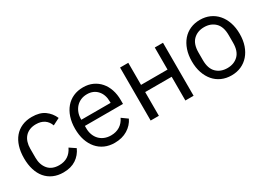

<svg xmlns="http://www.w3.org/2000/svg" viewBox="-15 -1068 2225 1619"><g transform="rotate(-30 1097.0 -258.0)"><path d="M277 12Q223 12 180 -7Q137 -26 107.5 -61Q78 -96 62.5 -146Q47 -196 47 -258Q47 -320 62.5 -370Q78 -420 107.5 -455Q137 -490 180 -509Q223 -528 277 -528Q354 -528 400.5 -494.5Q447 -461 470 -407L403 -373Q389 -413 357 -435Q325 -457 277 -457Q241 -457 214 -445.5Q187 -434 169 -413.5Q151 -393 142 -364.5Q133 -336 133 -302V-214Q133 -146 169.5 -102.5Q206 -59 277 -59Q374 -59 417 -149L475 -110Q450 -54 400.5 -21Q351 12 277 12Z M776 12Q723 12 680.5 -7Q638 -26 607.5 -61.5Q577 -97 560.5 -146.5Q544 -196 544 -258Q544 -319 560.5 -369Q577 -419 607.5 -454.5Q638 -490 680.5 -509Q723 -528 776 -528Q828 -528 869 -509Q910 -490 939 -456.5Q968 -423 983.5 -377Q999 -331 999 -276V-238H628V-214Q628 -181 638.5 -152.5Q649 -124 668.5 -103Q688 -82 716.5 -70Q745 -58 781 -58Q830 -58 866.5 -81Q903 -104 923 -147L980 -106Q955 -53 902 -20.5Q849 12 776 12ZM776 -461Q743 -461 716 -449.5Q689 -438 669.5 -417Q650 -396 639 -367.5Q628 -339 628 -305V-298H913V-309Q913 -378 875.5 -419.5Q838 -461 776 -461Z M1131 -516H1211V-301H1469V-516H1549V0H1469V-231H1211V0H1131Z M1914 12Q1862 12 1819 -7Q1776 -26 1745.5 -61.5Q1715 -97 1698 -146.5Q1681 -196 1681 -258Q1681 -319 1698 -369Q1715 -419 1745.5 -454.5Q1776 -490 1819 -509Q1862 -528 1914 -528Q1966 -528 2008.5 -509Q2051 -490 2082 -454.5Q2113 -419 2130 -369Q2147 -319 2147 -258Q2147 -196 2130 -146.5Q2113 -97 2082 -61.5Q2051 -26 2008.5 -7Q1966 12 1914 12ZM1914 -59Q1979 -59 2020 -99Q2061 -139 2061 -221V-295Q2061 -377 2020 -417Q1979 -457 1914 -457Q1849 -457 1808 -417Q1767 -377 1767 -295V-221Q1767 -139 1808 -99Q1849 -59 1914 -59Z"/></g></svg>

Font: IBM Plex Sans
Style: Regular
Weight: 400
Designer: Mike Abbink, Paul van der Laan, Pieter van Rosmalen
Foundry: Bold Monday
Version: Version 3.005